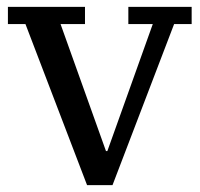

<svg xmlns="http://www.w3.org/2000/svg" viewBox="-20 -538 580 558"><path d="M54 -468H3V-518H227V-468H156L288 -99H292L424 -468H353V-518H537V-468H486L307 0H233Z"/></svg>

Font: IBM Plex Serif Text
Style: Regular
Weight: 450
Designer: Mike Abbink, Paul van der Laan, Pieter van Rosmalen
Foundry: Bold Monday
Version: Version 3.001